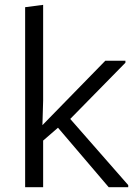

<svg xmlns="http://www.w3.org/2000/svg" viewBox="-20 -782 570 802"><path d="M85 0V-752L160.2 -761.7V-361.3L157.2 -259.3L419.9 -528.3H503.9V-520L273.4 -285.2L515.6 -8.8V0H434.1L222.2 -248.5L160.2 -194.8V0Z"/></svg>

Font: Comme Light
Style: Regular
Weight: 300
Version: Version 1.000;gftools[0.9.27]